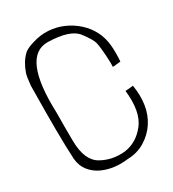

<svg xmlns="http://www.w3.org/2000/svg" viewBox="-180 -826 847 939"><g transform="rotate(-30 244.0 -356.0)"><path d="M76 -197Q78 -89 137 -55Q196 -21 269 -28Q339 -37 387 -98Q435 -159 421 -283Q444 -284 465 -287Q475 -228 467 -176.5Q459 -125 432 -84Q405 -43 361.5 -16.5Q318 10 263 11Q227 16 189 11.5Q151 7 118 -8.5Q85 -24 62.5 -52Q40 -80 36 -122Q34 -158 33 -197Q32 -236 31.5 -284.5Q31 -333 31.5 -394.5Q32 -456 33 -537Q38 -589 44 -604Q53 -630 66.5 -652Q80 -674 99 -691Q110 -699 123 -704.5Q136 -710 150 -714Q196 -729 241 -726Q286 -723 325.5 -705.5Q365 -688 397 -659Q429 -630 448 -592.5Q467 -555 471 -511Q475 -467 471 -420Q420 -413 426 -418Q428 -433 425 -480.5Q422 -528 416.5 -553.5Q411 -579 373 -628Q335 -677 212 -680Q64 -683 76 -360Q75 -254 76 -197Z"/></g></svg>

Font: Londrina Solid Thin
Style: Regular
Weight: 250
Designer: Marcelo Magalhaes
Foundry: Marcelo Magalhães
Version: Version 1.002